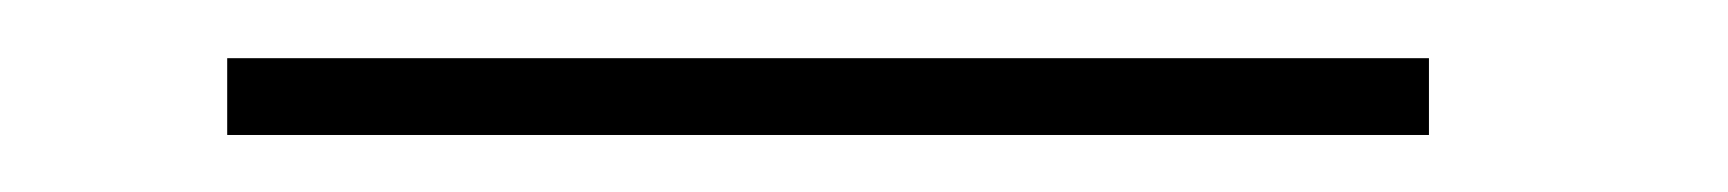

<svg xmlns="http://www.w3.org/2000/svg" viewBox="-20 -20 594 66"><path d="M471.2 26.4H58.1V0H471.2Z"/></svg>

Font: TypoPRO Roboto Slab
Style: Thin
Weight: 250
Designer: Google
Version: Version 1.100263; 2013; ttfautohint (v0.94.20-1c74) -l 8 -r 